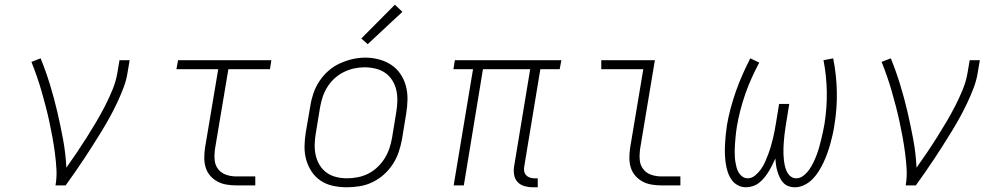

<svg xmlns="http://www.w3.org/2000/svg" viewBox="-20 -785 4240 813"><path d="M215 0Q221 -34 219 -68.5Q217 -103 212.5 -137Q208 -171 202 -204Q196 -237 189 -269.5Q182 -302 173.5 -334.5Q165 -367 156 -398.5Q147 -430 136 -461.5Q125 -493 113 -523L152 -538Q174 -484 191.5 -427Q209 -370 222.5 -312Q236 -254 247 -195Q258 -136 261 -75Q283 -106 305 -138.5Q327 -171 347.5 -203.5Q368 -236 387.5 -269Q407 -302 424.5 -336Q442 -370 456.5 -405.5Q471 -441 477 -477L486 -530H529L520 -477Q515 -445 503 -413.5Q491 -382 476.5 -351Q462 -320 445.5 -290Q429 -260 411 -230.5Q393 -201 374.5 -172Q356 -143 337 -114Q318 -85 298 -56.5Q278 -28 258 0Z M980 0Q959 0 938.5 -3.5Q918 -7 900.5 -16.5Q883 -26 870 -41Q857 -56 851 -75.5Q845 -95 845 -116Q845 -137 848 -158L904 -492H727L734 -530H1129L1123 -492H947L890 -152Q887 -129 889 -107Q891 -85 904 -68.5Q917 -52 937.5 -45Q958 -38 980 -38H1061V0Z M1448 8Q1419 8 1390.5 2Q1362 -4 1338.5 -19.5Q1315 -35 1299.5 -58.5Q1284 -82 1276.5 -109Q1269 -136 1269.5 -166Q1270 -196 1275 -226L1294 -336Q1298 -363 1307 -389.5Q1316 -416 1332 -440.5Q1348 -465 1370 -484.5Q1392 -504 1418 -516Q1444 -528 1471.5 -534.5Q1499 -541 1527 -541Q1556 -541 1584.5 -533.5Q1613 -526 1636.5 -510.5Q1660 -495 1675.5 -472Q1691 -449 1698.5 -421.5Q1706 -394 1705.5 -364Q1705 -334 1700 -304L1682 -194Q1677 -167 1668 -140.5Q1659 -114 1643 -89.5Q1627 -65 1605 -45.5Q1583 -26 1557 -13.5Q1531 -1 1503 3.5Q1475 8 1448 8ZM1449 -30Q1472 -30 1495 -34.5Q1518 -39 1539 -49.5Q1560 -60 1578 -77Q1596 -94 1608.5 -114Q1621 -134 1628.5 -156Q1636 -178 1640 -201L1658 -311Q1662 -334 1662.5 -358Q1663 -382 1658 -404Q1653 -426 1641 -445Q1629 -464 1611 -476.5Q1593 -489 1570 -494.5Q1547 -500 1523 -500Q1501 -500 1478.5 -495Q1456 -490 1435 -479.5Q1414 -469 1396 -452.5Q1378 -436 1365.5 -415.5Q1353 -395 1346 -373.5Q1339 -352 1335 -329L1317 -219Q1313 -196 1312.5 -172.5Q1312 -149 1317 -127Q1322 -105 1333.5 -86Q1345 -67 1363 -54Q1381 -41 1403.5 -35.5Q1426 -30 1449 -30ZM1537 -598 1510 -622 1652 -765 1684 -735Z M2236 8Q2218 8 2200.5 3Q2183 -2 2171.5 -14.5Q2160 -27 2157 -45Q2154 -63 2157 -81L2225 -492H2025L1944 0H1901L1983 -492H1900L1906 -530H2357L2350 -492H2268L2200 -81Q2198 -71 2199.5 -61Q2201 -51 2207 -44Q2213 -37 2222.5 -33.5Q2232 -30 2242 -30H2257V8Z M2780 0Q2759 0 2738.5 -3.5Q2718 -7 2700.5 -16.5Q2683 -26 2670 -41Q2657 -56 2651 -75.5Q2645 -95 2645 -116Q2645 -137 2648 -158L2704 -492H2526V-530H2753L2690 -152Q2687 -129 2689 -107Q2691 -85 2704 -68.5Q2717 -52 2737.5 -45Q2758 -38 2780 -38H2861V0Z M3139 8Q3119 8 3102.5 -1.5Q3086 -11 3076 -26.5Q3066 -42 3060.5 -60Q3055 -78 3052.5 -97Q3050 -116 3049.5 -135.5Q3049 -155 3050 -174.5Q3051 -194 3053 -214Q3055 -234 3058 -254Q3064 -290 3074 -327Q3084 -364 3096.5 -399.5Q3109 -435 3124.5 -470Q3140 -505 3157 -538L3195 -520Q3178 -488 3163 -455Q3148 -422 3136 -387.5Q3124 -353 3115 -318Q3106 -283 3100 -248Q3098 -235 3096.5 -222.5Q3095 -210 3094 -197.5Q3093 -185 3092 -172.5Q3091 -160 3091 -148Q3091 -136 3091.5 -123.5Q3092 -111 3094 -99Q3096 -87 3099 -75.5Q3102 -64 3108 -54Q3114 -44 3124 -37Q3134 -30 3146 -30Q3163 -30 3177.5 -42Q3192 -54 3202.5 -69Q3213 -84 3220 -100Q3227 -116 3233 -132Q3239 -148 3244 -165Q3249 -182 3253 -198.5Q3257 -215 3260 -231.5Q3263 -248 3266 -265L3279 -345H3322L3309 -265Q3307 -252 3305 -238.5Q3303 -225 3301.5 -211.5Q3300 -198 3299 -185Q3298 -172 3297.5 -158.5Q3297 -145 3297.5 -132Q3298 -119 3299.5 -106Q3301 -93 3304 -80.5Q3307 -68 3312.5 -57Q3318 -46 3328 -38Q3338 -30 3352 -30Q3368 -30 3382.5 -41.5Q3397 -53 3407 -67.5Q3417 -82 3424.5 -97.5Q3432 -113 3438 -129Q3444 -145 3448.5 -161Q3453 -177 3457 -193.5Q3461 -210 3464.5 -226Q3468 -242 3471 -259Q3482 -328 3481 -395.5Q3480 -463 3467 -530L3508 -538Q3522 -468 3523.5 -397Q3525 -326 3513 -254Q3510 -234 3505.5 -214Q3501 -194 3495.5 -174.5Q3490 -155 3483 -135.5Q3476 -116 3467 -97Q3458 -78 3446.5 -59.5Q3435 -41 3420 -26Q3405 -11 3385.5 -1.5Q3366 8 3346 8Q3331 8 3318 3Q3305 -2 3296 -12Q3287 -22 3281.5 -34Q3276 -46 3272 -59Q3268 -72 3266 -86Q3264 -100 3263 -114Q3257 -100 3250 -86Q3243 -72 3235 -59Q3227 -46 3217 -33.5Q3207 -21 3195 -11.5Q3183 -2 3168 3Q3153 8 3139 8Z M3815 0Q3821 -34 3819 -68.5Q3817 -103 3812.5 -137Q3808 -171 3802 -204Q3796 -237 3789 -269.5Q3782 -302 3773.5 -334.5Q3765 -367 3756 -398.5Q3747 -430 3736 -461.5Q3725 -493 3713 -523L3752 -538Q3774 -484 3791.5 -427Q3809 -370 3822.5 -312Q3836 -254 3847 -195Q3858 -136 3861 -75Q3883 -106 3905 -138.5Q3927 -171 3947.5 -203.5Q3968 -236 3987.5 -269Q4007 -302 4024.5 -336Q4042 -370 4056.5 -405.5Q4071 -441 4077 -477L4086 -530H4129L4120 -477Q4115 -445 4103 -413.5Q4091 -382 4076.5 -351Q4062 -320 4045.5 -290Q4029 -260 4011 -230.5Q3993 -201 3974.5 -172Q3956 -143 3937 -114Q3918 -85 3898 -56.5Q3878 -28 3858 0Z"/></svg>

Font: Iosevka Slab XLtExObl
Style: Regular
Weight: 200
Width: 7
Italic angle: -9°
Monospace: yes
Designer: Belleve Invis
Foundry: Belleve Invis
Version: Version 11.1.1; ttfautohint (v1.8.3)